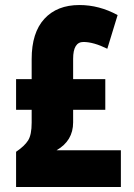

<svg xmlns="http://www.w3.org/2000/svg" viewBox="-20 -744 535 764"><path d="M296 -724Q375 -724 448 -684L407 -550Q352 -577 312 -577Q271 -577 271 -510V-429H399V-307H271V-257Q271 -184 205 -146H461V0H44V-140Q78 -163 92 -185.5Q106 -208 106 -256V-307H44V-429H106V-509Q106 -614 156.5 -669Q207 -724 296 -724Z"/></svg>

Font: Noto Sans Malayalam ExtraCondensed Black
Style: Regular
Weight: 900
Width: 2
Designer: Jelle Bosma - Monotype Design Team
Foundry: Monotype Imaging Inc.
Version: Version 2.104; ttfautohint (v1.8.4.7-5d5b)